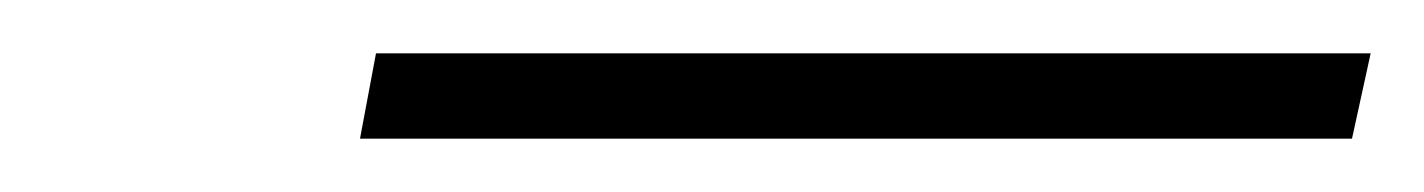

<svg xmlns="http://www.w3.org/2000/svg" viewBox="-20 -826 534 72"><path d="M115 -774 121 -806H494L487 -774Z"/></svg>

Font: Noto Serif ExtraCondensed ExtraLight
Style: Italic
Weight: 200
Width: 2
Italic angle: -12°
Designer: Monotype Design Team
Foundry: Monotype Imaging Inc.
Version: Version 2.014; ttfautohint (v1.8.4.7-5d5b)